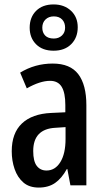

<svg xmlns="http://www.w3.org/2000/svg" viewBox="-20 -837 472 867"><path d="M218 -550Q297 -550 333.5 -502Q370 -454 370 -362V0H298L284 -74H282Q259 -32 229 -11Q199 10 155 10Q112 10 85.5 -13Q59 -36 46 -73.5Q33 -111 33 -154Q33 -236 79 -279.5Q125 -323 211 -327L275 -330V-363Q275 -418 258.5 -445Q242 -472 206 -472Q161 -472 101 -438L71 -509Q138 -550 218 -550ZM231 -260Q130 -255 130 -155Q130 -109 146 -88Q162 -67 190 -67Q229 -67 252.5 -105Q276 -143 276 -210V-263ZM222 -608Q172 -608 143 -637Q114 -666 114 -712Q114 -759 143 -788Q172 -817 222 -817Q270 -817 300.5 -788.5Q331 -760 331 -714Q331 -667 301.5 -637.5Q272 -608 222 -608ZM223 -663Q245 -663 259.5 -676.5Q274 -690 274 -712Q274 -735 260.5 -749Q247 -763 223 -763Q200 -763 185.5 -749Q171 -735 171 -712Q171 -690 184 -676.5Q197 -663 223 -663Z"/></svg>

Font: Noto Sans Tamil ExtraCondensed Medium
Style: Regular
Weight: 500
Width: 2
Designer: Jelle Bosma - Monotype Design Team
Foundry: Monotype Imaging Inc.
Version: Version 2.004; ttfautohint (v1.8.4.7-5d5b)